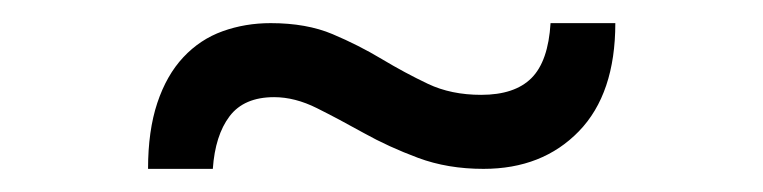

<svg xmlns="http://www.w3.org/2000/svg" viewBox="-20 -403 660 166"><path d="M108 -257H164Q166 -286 178.5 -302.5Q191 -319 217 -319Q235 -319 254 -309.5Q273 -300 294.5 -288Q316 -276 341.5 -266.5Q367 -257 398 -257Q449 -257 480.5 -289.5Q512 -322 512 -383H456Q454 -350 439.5 -335.5Q425 -321 396 -321Q370 -321 350 -330.5Q330 -340 310 -352Q290 -364 267.5 -373.5Q245 -383 214 -383Q192 -383 172.5 -376Q153 -369 138.5 -353.5Q124 -338 116 -314Q108 -290 108 -257Z"/></svg>

Font: Tilda Sans VF
Style: Regular
Weight: 400
Designer: ParaType Ltd
Foundry: ParaType Ltd
Version: Version 1.010